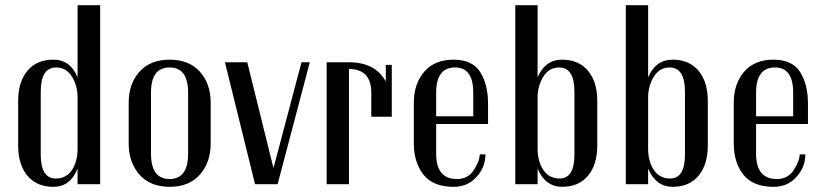

<svg xmlns="http://www.w3.org/2000/svg" viewBox="-20 -710 3179 740"><path d="M366 0H279V-60Q251 10 186 10Q121 10 85.5 -33Q50 -76 50 -149V-322Q50 -394 85.5 -437Q121 -480 186 -480Q251 -480 279 -412V-690H366ZM279 -137V-334Q279 -380 257 -415Q235 -450 196 -450Q137 -450 137 -356V-115Q137 -22 195 -22Q236 -22 257.5 -55Q279 -88 279 -137Z M792 -157Q792 -84 750.5 -37Q709 10 634 10Q559 10 517.5 -37Q476 -84 476 -157V-314Q476 -387 517.5 -433.5Q559 -480 634 -480Q709 -480 750.5 -433.5Q792 -387 792 -314ZM705 -118V-353Q705 -450 633.5 -450Q562 -450 562 -353V-118Q562 -20 633.5 -20Q705 -20 705 -118Z M1174 -470 1050 0H963L847 -470H933L1034 -62L1142 -470Z M1490 -260H1411V-352Q1411 -444 1325 -444V0H1239V-470H1325Q1426 -470 1467 -396V-460H1490Z M1861 -311V-232H1661V-118Q1661 -20 1741 -20Q1784 -20 1806.5 -55Q1829 -90 1829 -115H1851Q1851 -57 1804 -16Q1774 10 1728 10Q1649 10 1612 -37Q1575 -84 1575 -157V-314Q1575 -387 1615 -433.5Q1655 -480 1728 -480Q1801 -480 1831 -432Q1861 -384 1861 -311ZM1804 -262V-353Q1804 -450 1734 -450Q1661 -450 1661 -353V-262Z M2282 -149Q2282 -76 2246.5 -33Q2211 10 2146.5 10Q2082 10 2052 -60V0H1966V-690H2052V-412Q2081 -480 2146 -480Q2211 -480 2246.5 -437Q2282 -394 2282 -322ZM2194 -115V-356Q2194 -450 2135 -450Q2096 -450 2074 -414.5Q2052 -379 2052 -334V-137Q2052 -88 2074 -55Q2096 -22 2137 -22Q2194 -22 2194 -115Z M2708 -149Q2708 -76 2672.5 -33Q2637 10 2572.5 10Q2508 10 2478 -60V0H2392V-690H2478V-412Q2507 -480 2572 -480Q2637 -480 2672.5 -437Q2708 -394 2708 -322ZM2620 -115V-356Q2620 -450 2561 -450Q2522 -450 2500 -414.5Q2478 -379 2478 -334V-137Q2478 -88 2500 -55Q2522 -22 2563 -22Q2620 -22 2620 -115Z M3094 -311V-232H2894V-118Q2894 -20 2974 -20Q3017 -20 3039.5 -55Q3062 -90 3062 -115H3084Q3084 -57 3037 -16Q3007 10 2961 10Q2882 10 2845 -37Q2808 -84 2808 -157V-314Q2808 -387 2848 -433.5Q2888 -480 2961 -480Q3034 -480 3064 -432Q3094 -384 3094 -311ZM3037 -262V-353Q3037 -450 2967 -450Q2894 -450 2894 -353V-262Z"/></svg>

Font: Trochut
Style: Regular
Weight: 400
Designer: Andreu Balius
Foundry: Andreu Balius
Version: Version 1.001